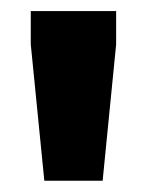

<svg xmlns="http://www.w3.org/2000/svg" viewBox="-20 -770 266 347"><path d="M189.9 -689.9 165.5 -443.4H60.1L35.6 -689.9V-750H189.9Z"/></svg>

Font: Holtwood One SC
Style: Regular
Weight: 400
Version: Version 1.000